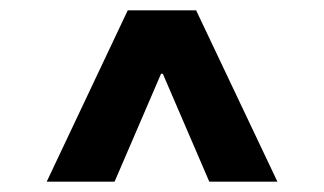

<svg xmlns="http://www.w3.org/2000/svg" viewBox="-20 -810 628 372"><path d="M360 -790 517.5 -458H385.5L295.5 -667H292L202 -458H70.5L227.5 -790Z"/></svg>

Font: Hepta Slab
Style: Bold
Weight: 700
Designer: Michael LaGattuta
Foundry: Michael LaGattuta
Version: Version 1.100